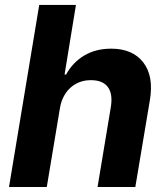

<svg xmlns="http://www.w3.org/2000/svg" viewBox="-20 -747 664 767"><path d="M136.7 -727.3H283.4L237.9 -449.2H244Q270.2 -497.5 316.2 -525Q362.2 -552.6 424.4 -552.6Q509.6 -552.6 552.2 -497.9Q594.8 -443.2 578.8 -347.3L520.6 0H369.7L422.9 -320.3Q431.1 -372.2 410.7 -399.5Q390.3 -426.8 343 -426.8Q317.8 -426.8 296.9 -418.5Q275.9 -410.2 259.9 -395.2Q244 -380.3 233.7 -359.9Q223.4 -339.5 219.5 -315.3L166.9 0H16Z"/></svg>

Font: Inter P
Style: Bold Italic
Weight: 700
Italic angle: 9.39999°
Designer: Rasmus Andersson
Foundry: rsms
Version: Version 3.018;git-588b23468